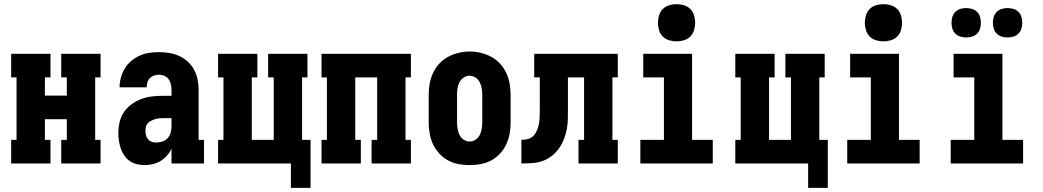

<svg xmlns="http://www.w3.org/2000/svg" viewBox="-20 -790 5040 928"><path d="M34 0V-114H60V-416H34V-530H224V-416H197V-328H303V-416H276V-530H466V-416H440V-114H466V0H276V-114H303V-214H197V-114H224V0Z M679 8Q661 8 642 3.5Q623 -1 607.5 -11.5Q592 -22 581 -38Q570 -54 564 -71.5Q558 -89 555 -108Q552 -127 552 -146Q552 -173 558 -199.5Q564 -226 579 -248Q594 -270 616 -286Q638 -302 663.5 -311.5Q689 -321 715.5 -324Q742 -327 769 -327H809V-356Q809 -370 806 -383Q803 -396 795 -407Q787 -418 774.5 -423.5Q762 -429 748 -429Q736 -429 724.5 -425Q713 -421 704.5 -412.5Q696 -404 692.5 -392Q689 -380 689 -368H558Q558 -392 564.5 -415.5Q571 -439 583.5 -459.5Q596 -480 614.5 -495.5Q633 -511 655 -521Q677 -531 700.5 -534.5Q724 -538 748 -538Q773 -538 798 -534Q823 -530 846 -519.5Q869 -509 887.5 -492Q906 -475 918 -453Q930 -431 935 -406Q940 -381 940 -356V-114H966V0H809V-72Q801 -54 787.5 -38.5Q774 -23 757 -12.5Q740 -2 720 3Q700 8 679 8ZM734 -101Q749 -101 764.5 -106Q780 -111 790.5 -122.5Q801 -134 805 -149Q809 -164 809 -180V-219H769Q759 -219 749 -218Q739 -217 729.5 -214Q720 -211 711 -206.5Q702 -202 695 -195Q688 -188 685.5 -178Q683 -168 683 -158Q683 -147 685.5 -136.5Q688 -126 695 -117.5Q702 -109 712.5 -105Q723 -101 734 -101Z M1386 118V0H1034V-114H1060V-416H1034V-530H1224V-416H1197V-114H1303V-416H1276V-530H1466V-416H1440V-114H1481V118Z M1534 0V-114H1560V-416H1534V-530H1966V-416H1940V-114H1966V0H1776V-114H1803V-416H1697V-114H1724V0Z M2250 8Q2223 8 2196 3Q2169 -2 2145 -15Q2121 -28 2102.5 -48.5Q2084 -69 2072.5 -94Q2061 -119 2056.5 -146Q2052 -173 2052 -200V-330Q2052 -357 2056.5 -384Q2061 -411 2072.5 -436Q2084 -461 2102.5 -481.5Q2121 -502 2145 -515Q2169 -528 2196 -534.5Q2223 -541 2250 -541Q2277 -541 2304 -534.5Q2331 -528 2355 -515Q2379 -502 2397.5 -481.5Q2416 -461 2427.5 -436Q2439 -411 2443.5 -384Q2448 -357 2448 -330V-200Q2448 -173 2443.5 -146Q2439 -119 2427.5 -94Q2416 -69 2397.5 -48.5Q2379 -28 2355 -15Q2331 -2 2304 3Q2277 8 2250 8ZM2250 -106Q2266 -106 2279.5 -115.5Q2293 -125 2299.5 -139Q2306 -153 2308.5 -168.5Q2311 -184 2311 -200V-330Q2311 -346 2308.5 -361.5Q2306 -377 2299 -391.5Q2292 -406 2278.5 -415Q2265 -424 2249 -424Q2233 -424 2220 -414.5Q2207 -405 2200 -391Q2193 -377 2191 -361.5Q2189 -346 2189 -330V-200Q2189 -184 2191.5 -168.5Q2194 -153 2200.5 -139Q2207 -125 2220.5 -115.5Q2234 -106 2250 -106Z M2500 0V-114Q2517 -114 2533 -118.5Q2549 -123 2560 -135.5Q2571 -148 2577 -163.5Q2583 -179 2585.5 -195Q2588 -211 2588.5 -228Q2589 -245 2589 -261V-262Q2589 -262 2589 -262Q2589 -262 2589 -262V-263Q2589 -263 2589 -263Q2589 -263 2589 -263V-416H2562V-530H2966V-416H2940V-114H2966V0H2776V-114H2803V-416H2725V-264Q2725 -238 2724.5 -213Q2724 -188 2719 -163Q2714 -138 2704.5 -114.5Q2695 -91 2680 -70.5Q2665 -50 2644.5 -34.5Q2624 -19 2600 -11Q2576 -3 2550.5 -1.5Q2525 0 2500 0Z M3075 0V-114H3189V-416H3089V-530H3325V-114H3425V0ZM3250 -590Q3232 -590 3214 -595.5Q3196 -601 3183.5 -613.5Q3171 -626 3165.5 -644Q3160 -662 3160 -680Q3160 -698 3165.5 -716Q3171 -734 3183.5 -746.5Q3196 -759 3214 -764.5Q3232 -770 3250 -770Q3268 -770 3286 -764.5Q3304 -759 3316.5 -746.5Q3329 -734 3334.5 -716Q3340 -698 3340 -680Q3340 -662 3334.5 -644Q3329 -626 3316.5 -613.5Q3304 -601 3286 -595.5Q3268 -590 3250 -590Z M3886 118V0H3534V-114H3560V-416H3534V-530H3724V-416H3697V-114H3803V-416H3776V-530H3966V-416H3940V-114H3981V118Z M4075 0V-114H4189V-416H4089V-530H4325V-114H4425V0ZM4250 -590Q4232 -590 4214 -595.5Q4196 -601 4183.5 -613.5Q4171 -626 4165.5 -644Q4160 -662 4160 -680Q4160 -698 4165.5 -716Q4171 -734 4183.5 -746.5Q4196 -759 4214 -764.5Q4232 -770 4250 -770Q4268 -770 4286 -764.5Q4304 -759 4316.5 -746.5Q4329 -734 4334.5 -716Q4340 -698 4340 -680Q4340 -662 4334.5 -644Q4329 -626 4316.5 -613.5Q4304 -601 4286 -595.5Q4268 -590 4250 -590Z M4575 0V-114H4689V-416H4589V-530H4825V-114H4925V0ZM4850 -609Q4836 -609 4822 -613Q4808 -617 4797.5 -627.5Q4787 -638 4783 -652Q4779 -666 4779 -680Q4779 -694 4783 -708Q4787 -722 4797.5 -732.5Q4808 -743 4822 -747Q4836 -751 4850 -751Q4864 -751 4878 -747Q4892 -743 4902.5 -732.5Q4913 -722 4917 -708Q4921 -694 4921 -680Q4921 -666 4917 -652Q4913 -638 4902.5 -627.5Q4892 -617 4878 -613Q4864 -609 4850 -609ZM4650 -609Q4636 -609 4622 -613Q4608 -617 4597.5 -627.5Q4587 -638 4583 -652Q4579 -666 4579 -680Q4579 -694 4583 -708Q4587 -722 4597.5 -732.5Q4608 -743 4622 -747Q4636 -751 4650 -751Q4664 -751 4678 -747Q4692 -743 4702.5 -732.5Q4713 -722 4717 -708Q4721 -694 4721 -680Q4721 -666 4717 -652Q4713 -638 4702.5 -627.5Q4692 -617 4678 -613Q4664 -609 4650 -609Z"/></svg>

Font: Iosevka Slab Heavy
Style: Regular
Weight: 900
Monospace: yes
Designer: Belleve Invis
Foundry: Belleve Invis
Version: Version 11.1.0; ttfautohint (v1.8.3)